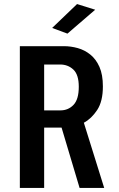

<svg xmlns="http://www.w3.org/2000/svg" viewBox="-20 -928 590 948"><path d="M78 0V-700H296Q330 -700 364 -690.5Q398 -681 426 -658.5Q454 -636 471 -597.8Q488 -559.5 488 -501.5Q488 -427.5 459.8 -384.8Q431.5 -342 394 -322L494.5 0H373L284 -298H198V0ZM198 -383H278.5Q317 -383 343 -410.2Q369 -437.5 369 -499.5Q369 -559.5 342.2 -584.5Q315.5 -609.5 277 -609.5H198ZM313 -762 237.5 -790 360.5 -908 450 -880Z"/></svg>

Font: Trispace SemiCondensed Medium
Style: Regular
Weight: 500
Width: 4
Designer: Tyler Finck
Foundry: Etcetera Type Company
Version: Version 1.210; ttfautohint (v1.8.3)